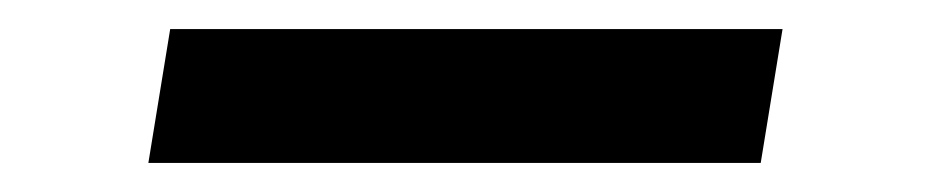

<svg xmlns="http://www.w3.org/2000/svg" viewBox="-20 -406 640 132"><path d="M82 -294 97 -386H518L503 -294Z"/></svg>

Font: Iosevka Curly Slab SmBdExObl
Style: Regular
Weight: 600
Width: 7
Italic angle: -9°
Monospace: yes
Designer: Belleve Invis
Foundry: Belleve Invis
Version: Version 11.1.0; ttfautohint (v1.8.3)